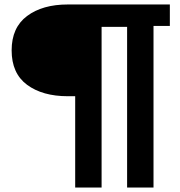

<svg xmlns="http://www.w3.org/2000/svg" viewBox="-20 -702 805 858"><path d="M283 -272Q170 -272 101 -323Q32 -374 32 -477Q32 -579 101 -630.5Q170 -682 283 -682H739V-586H666V136H548V-582H434V136H316V-272Z"/></svg>

Font: Montagu Slab 16pt
Style: Bold
Weight: 700
Designer: Florian Karsten
Foundry: Florian Karsten
Version: Version 1.000; ttfautohint (v1.8.3)